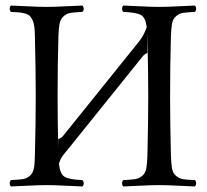

<svg xmlns="http://www.w3.org/2000/svg" viewBox="-20 -670 750 695"><path d="M190.9 -167Q198.2 -167.5 208.5 -178.2L483.4 -520Q501 -542 511.2 -571.8Q506.8 -606.4 490.2 -615.7Q473.6 -625 426.3 -627Q421.9 -631.3 421.9 -638.4Q421.9 -645.5 426.3 -649.9Q447.8 -649.4 488 -647.2Q528.3 -645 555.7 -645Q583.5 -645 624.3 -647.2Q665 -649.4 685.5 -649.9Q689.9 -645.5 689.9 -638.4Q689.9 -631.3 685.5 -627Q655.8 -625.5 642.1 -623.3Q628.4 -621.1 617.2 -611.3Q606 -601.6 602.8 -585Q599.6 -568.4 598.6 -536.1Q595.7 -435.5 595.7 -319.8Q595.7 -232.4 598.6 -108.9Q599.6 -76.7 602.8 -59.8Q606 -43 617.2 -33.4Q628.4 -23.9 642.1 -21.5Q655.8 -19 685.5 -18.1Q689.9 -13.7 689.9 -6.6Q689.9 0.5 685.5 4.9Q664.1 4.4 624 2.2Q584 0 556.6 0Q528.8 0 488 2.2Q447.3 4.4 426.3 4.9Q421.9 0.5 421.9 -6.6Q421.9 -13.7 426.3 -18.1Q456.1 -19.5 469.7 -21.7Q483.4 -23.9 494.9 -33.4Q506.3 -43 509.5 -60.1Q512.7 -77.1 513.7 -108.9Q516.6 -233.4 516.6 -320.8Q516.6 -411.1 513.7 -536.1Q513.7 -539.6 513.4 -542.7Q513.2 -545.9 513.2 -549.8V-478Q503.9 -475.1 495.6 -464.8L222.2 -125Q220.2 -123 218.3 -120.4Q216.3 -117.7 214.6 -115.7Q212.9 -113.8 210.9 -111.3Q209 -108.9 207.5 -106.9Q206.1 -105 204.3 -102.3Q202.6 -99.6 201.2 -96.9Q199.7 -94.2 198.5 -91.3Q197.3 -88.4 195.8 -84.7Q194.3 -81.1 193.4 -77.1Q197.3 -40 213.9 -30Q230.5 -20 278.3 -18.1Q282.7 -13.7 283 -6.6Q283.2 0.5 278.3 4.9Q256.8 4.4 216.8 2.2Q176.8 0 149.4 0Q121.6 0 80.8 2.2Q40 4.4 19.5 4.9Q15.1 0.5 15.1 -6.6Q15.1 -13.7 19.5 -18.1Q49.3 -19.5 63 -21.7Q76.7 -23.9 87.9 -33.4Q99.1 -43 102.5 -60.1Q106 -77.1 106.4 -108.9Q109.4 -233.4 109.4 -320.8Q109.4 -411.1 106.4 -536.1Q106 -557.6 104.5 -571.5Q103 -585.4 98.4 -595.7Q93.8 -606 88.6 -611.6Q83.5 -617.2 72.3 -620.6Q61 -624 50.3 -625Q39.6 -626 19.5 -627Q15.1 -631.3 15.1 -638.4Q15.1 -645.5 19.5 -649.9Q41 -649.4 81.1 -647.2Q121.1 -645 148.4 -645Q176.3 -645 217 -647.2Q257.8 -649.4 278.3 -649.9Q282.7 -645.5 283 -638.4Q283.2 -631.3 278.3 -627Q248.5 -625.5 235.1 -623.3Q221.7 -621.1 210.4 -611.3Q199.2 -601.6 195.8 -585Q192.4 -568.4 191.4 -536.1Q188.5 -435.5 188.5 -319.8Q188.5 -232.4 190.9 -129.9Z"/></svg>

Font: Linux Libertine Display
Style: Regular
Weight: 400
Designer: Philipp H. Poll
Foundry: Philipp H. Poll
Version: Version 5.0.9